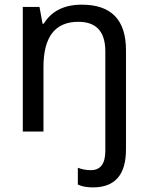

<svg xmlns="http://www.w3.org/2000/svg" viewBox="-20 -566 640 826"><path d="M167 0H78.1V-536.1H149.9L163.1 -463.9H168Q218.3 -545.9 332 -545.9Q522 -545.9 522 -350.1V77.1Q522 240.2 379.9 240.2Q340.3 240.2 314.9 228V155.8Q341.3 166 371.1 166Q433.1 166 433.1 83V-345.2Q433.1 -472.2 316.9 -472.2Q167 -472.2 167 -277.8Z"/></svg>

Font: WenQuanYi Micro Hei Mono
Style: Regular
Weight: 400
Foundry: Ascender Corporation
Version: Version 0.2.0-beta